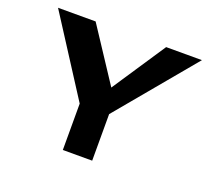

<svg xmlns="http://www.w3.org/2000/svg" viewBox="-117 -850 1126 1008"><g transform="rotate(20 446.0 -346.5)"><path d="M45 -693H255L451 -395L649 -693H849L488 -260V0H324V-259Z"/></g></svg>

Font: Fix15 Mono
Style: Bold
Weight: 700
Designer: Carrois Corporate & Edenspiekermann AG
Foundry: Carrois Corporate GbR & Edenspiekermann AG
Version: Version 3.206